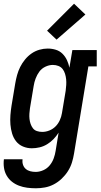

<svg xmlns="http://www.w3.org/2000/svg" viewBox="-25 -789 545 1032"><path d="M168 223Q144 223 121 220Q98 217 77 209Q56 201 39 187.5Q22 174 11 155Q0 136 -3.5 113.5Q-7 91 -4 67H96Q94 82 98.5 96Q103 110 113.5 119Q124 128 138 131.5Q152 135 167 135Q187 135 207.5 126Q228 117 242 100Q256 83 263.5 62.5Q271 42 274 22L290 -76Q278 -57 262.5 -41Q247 -25 228 -13.5Q209 -2 188 3Q167 8 146 8Q121 8 98.5 -1.5Q76 -11 61.5 -29.5Q47 -48 40 -71.5Q33 -95 31 -120Q29 -145 31 -170.5Q33 -196 37 -221L57 -341Q61 -364 67 -386Q73 -408 83.5 -429Q94 -450 109.5 -469Q125 -488 144.5 -501.5Q164 -515 186.5 -521.5Q209 -528 231 -528Q254 -528 275 -521.5Q296 -515 311 -500Q326 -485 335 -465.5Q344 -446 348 -425L364 -520H495V-432H450L373 36Q369 61 361.5 85Q354 109 340 131Q326 153 306.5 171.5Q287 190 264 202Q241 214 216.5 218.5Q192 223 168 223ZM202 -80Q221 -80 240 -87.5Q259 -95 273.5 -109.5Q288 -124 296.5 -143Q305 -162 308 -181L328 -301Q330 -317 331 -332.5Q332 -348 330.5 -363Q329 -378 324.5 -392.5Q320 -407 311.5 -418Q303 -429 289 -434.5Q275 -440 259 -440Q239 -440 219 -430.5Q199 -421 186.5 -404Q174 -387 166.5 -367Q159 -347 156 -327L136 -207Q134 -193 133 -178.5Q132 -164 133.5 -150Q135 -136 139.5 -123Q144 -110 152 -99.5Q160 -89 173.5 -84.5Q187 -80 202 -80ZM279 -576 228 -624 373 -769 434 -711Z"/></svg>

Font: Iosevka Curly Slab Semibold
Style: Italic
Weight: 600
Italic angle: -9°
Monospace: yes
Designer: Belleve Invis
Foundry: Belleve Invis
Version: Version 22.1.2; ttfautohint (v1.8.4)